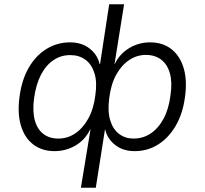

<svg xmlns="http://www.w3.org/2000/svg" viewBox="-20 -702 961 902"><path d="M360 180 405 -93H403Q380 -45 335 -18.5Q290 8 236 8Q177 8 136 -23.5Q95 -55 78 -113Q61 -171 72 -249Q82 -326 114.5 -383Q147 -440 197.5 -471.5Q248 -503 309 -503Q364 -503 401 -474Q438 -445 448 -401H450L493 -682H563L518 -401H519Q542 -449 587 -476Q632 -503 685 -503Q745 -503 785.5 -471Q826 -439 843 -381.5Q860 -324 849 -246Q839 -169 806 -112Q773 -55 723.5 -23.5Q674 8 612 8Q558 8 521 -21Q484 -50 474 -94L473 -93L430 180ZM254 -51Q297 -51 333 -75Q369 -99 394.5 -144.5Q420 -190 428 -255Q437 -317 423.5 -359Q410 -401 380.5 -422Q351 -443 312 -443Q268 -444 232 -420Q196 -396 172.5 -351Q149 -306 140 -240Q132 -179 143.5 -137Q155 -95 183.5 -73Q212 -51 254 -51ZM607 -51Q652 -51 688 -75Q724 -99 748.5 -144.5Q773 -190 781 -255Q790 -316 778 -358Q766 -400 737 -422Q708 -444 665 -444Q623 -444 587 -420Q551 -396 526 -351Q501 -306 493 -240Q485 -178 498 -136Q511 -94 540 -72.5Q569 -51 607 -51Z"/></svg>

Font: Nunito Sans 7pt Light
Style: Italic
Weight: 300
Italic angle: -9°
Designer: Vernon Adams
Foundry: Vernon Adams
Version: Version 3.101;gftools[0.9.27]